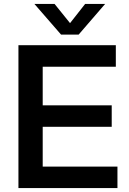

<svg xmlns="http://www.w3.org/2000/svg" viewBox="-20 -961 660 981"><path d="M571.8 -730V-620.1H198.2V-422.9H550.8V-313H198.2V-109.9H580.1V0H74.2V-730ZM155.8 -940.9H258.8L337.9 -842.8L415 -940.9H517.1L381.8 -784.2H292Z"/></svg>

Font: Nacelle SemiBold
Style: Regular
Weight: 600
Designer: Sora Sagano
Foundry: Sora Sagano
Version: Version 1.000;FEAKit 1.0